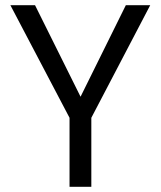

<svg xmlns="http://www.w3.org/2000/svg" viewBox="-20 -720 619 740"><path d="M248 0V-266L20 -700H115L304 -320H277L465 -700H559L332 -266V0Z"/></svg>

Font: DM Sans 16pt
Style: Regular
Weight: 400
Version: Version 4.004;gftools[0.9.30]